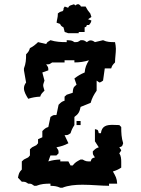

<svg xmlns="http://www.w3.org/2000/svg" viewBox="-20 -886 660 898"><path d="M326.4 -866.2C313.7 -861.1 303.9 -862.2 298.7 -849.6L282.6 -855.4C277.4 -847.3 276.9 -849.1 276.9 -839.3L272.3 -833.6C261.3 -831.3 259 -829.6 250.4 -822.8V-817C250.4 -804.5 245.8 -793 244.7 -779.9L260.8 -774.2C265.9 -764.4 267.1 -763.3 276.9 -758.2L282.6 -736.4L298.7 -730.7H348.2V-736.4H375.8V-758.2C384.5 -761 383.3 -760.4 386.2 -769H396.5C403.4 -777.6 405.2 -779.3 407.5 -790.2L391.9 -795.9L407.5 -806.8L402.3 -822.8C393.1 -833.1 386.8 -842.8 380.4 -855.4H358.6C355.1 -861.6 356.8 -860.5 348.2 -866.2C338.4 -866.2 340.2 -865.6 332.1 -860.5ZM216 -698C201 -688 202 -691 196 -680L158 -689C144 -676 136 -669 120 -661C116 -648 113 -643 102 -632C102 -607 101 -589 92 -566V-557L102 -500C95 -491 92 -482 92 -473C92 -457 102 -440 112 -424C131 -430 147 -433 168 -434C172 -447 177 -451 188 -462C185 -474 182 -480 182 -487C182 -493 185 -499 188 -509L178 -547L206 -557C206 -574 205 -571 196 -585C213 -585 210 -585 224 -594H282V-604H328V-594C352 -594 373 -597 396 -604C384 -584 378 -571 376 -547C357 -539 345 -532 328 -519L338 -490C322 -477 322 -474 320 -452L292 -443L282 -434V-415C269 -411 265 -407 254 -396L244 -348C227 -348 230 -348 216 -339L206 -292C193 -288 189 -284 178 -273V-244L158 -235V-216L150 -207L130 -197L120 -188V-159L112 -150L92 -140L82 -131V-93C69 -80 68 -74 64 -55L82 -36C99 -36 98 -36 112 -27C129 -27 126 -26 140 -17H150C173 -26 191 -27 216 -27V-17C235 -16 243 -16 262 -8H272C299 -19 332 -22 366 -22C409 -22 453 -17 490 -17V-27H528C527 -52 520 -63 508 -84C524 -89 533 -93 547 -102V-128C547 -143 546 -157 538 -169C544 -178 547 -181 547 -183C547 -185 544 -188 538 -197C553 -202 551 -201 556 -216C548 -242 547 -264 547 -292L538 -301C528 -301 516 -302 506 -302C479 -302 456 -297 452 -263H442C438 -279 440 -278 424 -282V-225L442 -197C429 -193 425 -189 414 -178C414 -161 415 -164 424 -150C409 -145 409 -146 404 -131C385 -131 382 -131 366 -140H357C338 -130 332 -127 320 -112H310L300 -131H262V-140C241 -139 225 -137 206 -131L216 -159H244L254 -169C254 -186 253 -183 244 -197C265 -201 281 -206 300 -216L282 -254C299 -254 296 -254 310 -263C315 -279 319 -287 328 -301V-339C347 -353 352 -362 357 -386L404 -405C410 -427 419 -443 432 -462V-509C441 -503 444 -500 446 -500C448 -500 453 -503 462 -509L470 -566H500C504 -579 507 -583 518 -594C518 -615 522 -637 522 -658C522 -668 520 -679 518 -689C496 -689 481 -689 462 -698L424 -689C416 -695 410 -697 404 -697C398 -697 394 -695 386 -689C372 -698 374 -698 357 -698C343 -689 345 -689 328 -689C315 -698 311 -697 292 -698V-689C264 -689 242 -690 216 -698ZM338 -320V-301H357V-320Z"/></svg>

Font: GNUTypewriter
Style: Standard
Weight: 400
Version: Version 001.000